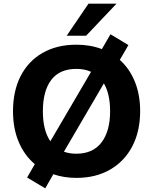

<svg xmlns="http://www.w3.org/2000/svg" viewBox="-20 -960 835 1048"><path d="M51 -353Q51 -463 92.5 -544.5Q134 -626 212 -671Q290 -716 397 -716Q473 -716 536 -692L583 -773L681 -714L634 -633Q687 -586 716 -514.5Q745 -443 745 -354Q745 -244 702.5 -162Q660 -80 581.5 -34.5Q503 11 397 11Q329 11 271 -9L227 68L128 9L170 -64Q113 -112 82 -185.5Q51 -259 51 -353ZM214 -353Q214 -248 255 -189L477 -568Q442 -584 397 -584Q305 -584 259.5 -523.5Q214 -463 214 -353ZM581 -353Q581 -447 547 -505L329 -132Q359 -121 397 -121Q487 -121 534 -182.5Q581 -244 581 -353ZM344 -765 463 -940H616L450 -765Z"/></svg>

Font: Mulish ExtraBold
Style: Regular
Weight: 800
Designer: Vernon Adams
Foundry: Vernon Adams
Version: Version 3.603; ttfautohint (v1.8.3)